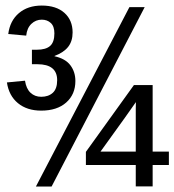

<svg xmlns="http://www.w3.org/2000/svg" viewBox="-20 -685 640 705"><path d="M256.8 -387.7Q256.8 -338.4 223.1 -308.6Q189.5 -278.8 131.3 -278.8Q79.1 -278.8 45.9 -306.2Q12.7 -333.5 5.4 -382.3L71.8 -388.7Q76.2 -359.4 92 -344.5Q107.9 -329.6 131.3 -329.6Q157.7 -329.6 173.8 -344.2Q189.9 -358.9 189.9 -390.6Q189.9 -449.2 117.2 -449.2H97.2V-502.4H115.2Q148.4 -502.4 164.1 -516.4Q179.7 -530.3 179.7 -562.5Q179.7 -588.4 166.5 -600.6Q153.3 -612.8 133.3 -612.8Q111.3 -612.8 95.2 -597.4Q79.1 -582 76.2 -554.2L10.3 -560.1Q16.6 -608.9 49.3 -636.7Q82 -664.6 133.3 -664.6Q186.5 -664.6 216.6 -637.7Q246.6 -610.8 246.6 -565.9Q246.6 -533.7 230.2 -512.9Q213.9 -492.2 180.2 -479.5V-478.5Q220.2 -469.7 238.5 -445.3Q256.8 -420.9 256.8 -387.7ZM169.4 0H111.8L455.1 -658.7H511.2ZM540.5 -79.1V-0.5H478.5V-79.1H295.4V-127.4L471.7 -372.6H540.5V-128.4H600.1V-79.1ZM479 -310.1Q462.4 -285.2 349.1 -128.4H478.5V-285.2Z"/></svg>

Font: Cousine
Style: Regular
Weight: 400
Monospace: yes
Designer: Steve Matteson
Foundry: Ascender Corporation
Version: Version 1.20